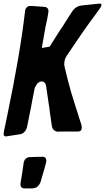

<svg xmlns="http://www.w3.org/2000/svg" viewBox="-64 -759 581 1061"><path d="M45 -17 -25 -6H-28L-33 -5Q-44 -7 -44 -19Q-44 -23 -43 -29L-23 -125Q48 -466 74 -694Q75 -709 83 -717.5Q91 -726 102 -726H112Q148 -724 168 -722L182 -721Q193 -720 198.5 -713.5Q204 -707 204 -699Q204 -697 203.5 -694Q203 -691 203 -690L197 -654Q194 -637 191 -627Q191 -623 189 -619L167 -494L210 -501Q261 -582 271 -597L283 -614Q315 -666 332 -691Q353 -726 390 -729L474 -738Q475 -738 479 -738.5Q483 -739 486 -739Q497 -739 497 -734Q497 -724 484 -707Q482 -704 461 -675Q398 -591 306 -453Q291 -432 291 -405Q291 -397 294 -385L312 -312Q326 -255 357 -159Q360 -151 365 -135.5Q370 -120 372 -112L386 -69Q388 -59 388 -54Q388 -32 365 -32H266L257 -31Q227 -33 222 -66L219 -87Q218 -100 214 -121Q210 -147 209 -160L190 -288Q184 -309 166 -309Q154 -309 142 -297Q130 -281 127 -268Q125 -258 120.5 -236Q116 -214 114 -203Q112 -187 97 -115Q95 -106 91.5 -87.5Q88 -69 86 -60Q83 -43 71.5 -30.5Q60 -18 45 -17ZM113 282H72Q49 282 49 259Q49 257 49.5 254Q50 251 50 250L56 214Q60 186 65 155Q65 153 65.5 149.5Q66 146 66 145Q71 109 104 109Q125 109 135 108H153Q165 108 170 107Q192 108 192 128Q192 133 191 137L189 145Q183 170 168 219L165 230Q165 231 163.5 236Q162 241 161 244Q148 282 113 282Z"/></svg>

Font: Bangerz Fix
Style: Regular
Weight: 400
Designer: vernon adams
Foundry: Vernon Adams
Version: Version 2.10;December 28, 2023;FontCreator 13.0.0.2683 64-bi